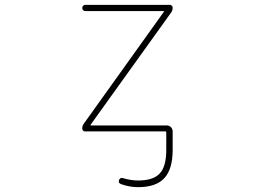

<svg xmlns="http://www.w3.org/2000/svg" viewBox="-20 -565 1040 790"><path d="M547.9 205.1Q512.7 205.1 477.5 192.4Q465.8 187.5 469.7 175.8Q474.6 164.1 486.3 168Q519.5 177.7 547.9 177.7Q610.4 177.7 637.2 148.9Q664.1 120.1 664.1 52.7V-19.5Q664.1 -24.4 660.2 -24.4H329.1Q325.2 -24.4 321.8 -27.8Q318.4 -31.2 318.4 -36.1Q318.4 -47.9 325.2 -56.6L654.3 -516.6Q657.2 -519.5 652.3 -519.5H330.1Q325.2 -519.5 321.8 -523.4Q318.4 -527.3 318.4 -532.2Q318.4 -537.1 321.8 -541Q325.2 -544.9 330.1 -544.9H679.7Q683.6 -544.9 687 -541.5Q690.4 -538.1 690.4 -533.2Q690.4 -521.5 683.6 -512.7L353.5 -52.7Q350.6 -48.8 355.5 -48.8H666Q676.8 -48.8 683.6 -41.5Q690.4 -34.2 690.4 -24.4V52.7Q690.4 130.9 656.2 168Q622.1 205.1 547.9 205.1Z"/></svg>

Font: Rounded Mgen+ 1mn thin
Style: Regular
Weight: 100
Designer: [Source Han Sans]
Ryoko NISHIZUKA  (kana & ideographs); Paul D. Hunt (Latin, Greek & Cyrillic); Wenlong ZHANG  (bopomofo
Version: Version 1.059.20150602